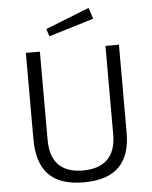

<svg xmlns="http://www.w3.org/2000/svg" viewBox="-62 -989 833 1050"><g transform="rotate(-5 355.0 -464.0)"><path d="M464 -938 224 -843 237 -802 484 -877ZM612 -240V-723H538V-237C538 -115 474 -55 356 -55C239 -55 178 -117 178 -237V-723H101V-252C101 -79 177 10 356 10C533 10 612 -78 612 -240Z"/></g></svg>

Font: United Sans Light
Style: Regular
Weight: 300
Designer: Pablo Impallari, Rodrigo Fuenzalida (Modified by Dan O. Williams)
Version: Version 1.000;PS 001.000;hotconv 1.0.88;makeotf.lib2.5.64775